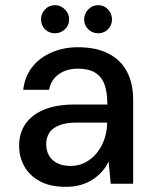

<svg xmlns="http://www.w3.org/2000/svg" viewBox="-20 -712 602 744"><path d="M235 12Q174 12 134 -10Q94 -32 74 -68Q54 -104 54 -147Q54 -197 79.5 -233Q105 -269 153 -288Q201 -307 268 -307H396Q396 -354 385 -384.5Q374 -415 348.5 -430.5Q323 -446 282 -446Q239 -446 208.5 -425Q178 -404 170 -364H70Q76 -416 105.5 -453Q135 -490 181.5 -509.5Q228 -529 282 -529Q353 -529 401 -504Q449 -479 472.5 -433.5Q496 -388 496 -325V0H409L401 -86Q391 -65 375.5 -47.5Q360 -30 339.5 -16.5Q319 -3 293 4.5Q267 12 235 12ZM254 -69Q285 -69 310.5 -82.5Q336 -96 354.5 -118.5Q373 -141 383.5 -170Q394 -199 395 -231V-237H277Q235 -237 208.5 -226Q182 -215 170.5 -196.5Q159 -178 159 -153Q159 -128 170 -109Q181 -90 202.5 -79.5Q224 -69 254 -69ZM193 -583Q170 -583 154.5 -598.5Q139 -614 139 -637Q139 -659 154.5 -675.5Q170 -692 193 -692Q215 -692 231.5 -675.5Q248 -659 248 -637Q248 -614 231.5 -598.5Q215 -583 193 -583ZM361 -583Q338 -583 322 -598.5Q306 -614 306 -637Q306 -659 322 -675.5Q338 -692 361 -692Q383 -692 398.5 -675.5Q414 -659 414 -637Q414 -614 398.5 -598.5Q383 -583 361 -583Z"/></svg>

Font: DM Sans 11pt Medium
Style: Regular
Weight: 500
Version: Version 4.004;gftools[0.9.30]